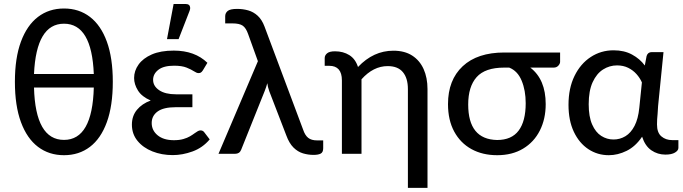

<svg xmlns="http://www.w3.org/2000/svg" viewBox="-20 -769 3417 960"><path d="M300 7Q225 7 170 -34.8Q115 -76.5 84.8 -158.2Q54.5 -240 54.5 -360Q54.5 -479.5 84.8 -561Q115 -642.5 170 -684.5Q225 -726.5 300 -726.5Q375 -726.5 429.8 -684.5Q484.5 -642.5 514.2 -561Q544 -479.5 544 -360Q544 -240 514.2 -158.2Q484.5 -76.5 429.8 -34.8Q375 7 300 7ZM300 -69.5Q442 -69.5 449 -331.5H150Q157 -69.5 300 -69.5ZM449 -399Q439 -650.5 300 -650.5Q161.5 -650.5 150 -399Z M844 6.5Q788.5 6.5 742 -12Q695.5 -30.5 667.5 -64.8Q639.5 -99 639.5 -146Q639.5 -189.5 664.8 -220Q690 -250.5 733.5 -266.5Q689 -285.5 669.8 -316.5Q650.5 -347.5 650.5 -379Q650.5 -415 672.8 -446.2Q695 -477.5 739 -496.8Q783 -516 849 -516Q954 -516 1017 -455L994.5 -417.5Q989 -409 984.2 -406.2Q979.5 -403.5 972.5 -403.5Q963.5 -403.5 950 -412.5Q936.5 -421.5 913 -431Q889.5 -440.5 850.5 -440.5Q798 -440.5 771.8 -420Q745.5 -399.5 745.5 -370Q745.5 -338.5 775.8 -318Q806 -297.5 859.5 -297.5H942V-233H859.5Q797.5 -233 768 -211.5Q738.5 -190 738.5 -154Q738.5 -117 768.2 -92.5Q798 -68 849.5 -68Q877 -68 896.8 -73.8Q916.5 -79.5 930 -87.5Q943.5 -95.5 953.5 -103Q962 -109 968.8 -113Q975.5 -117 982.5 -117Q994.5 -117 1001 -108L1028.5 -72Q993 -30 942.8 -11.8Q892.5 6.5 844 6.5ZM873 -573.5H815L848 -749H908.5Q930 -749 931 -729.5Q931 -723 928 -715Z M1547.5 5.5Q1521 5.5 1495 -2.2Q1469 -10 1447.5 -31.2Q1426 -52.5 1411.5 -92L1326.5 -312.5Q1318.5 -335 1316.5 -353Q1311.5 -334.5 1303.5 -314L1185.5 -19.5Q1177.5 0 1155.5 0H1072.5L1269.5 -463L1220.5 -599Q1210 -629 1193.8 -640.5Q1177.5 -652 1142.5 -652H1106V-688Q1106 -703.5 1118.2 -714Q1130.5 -724.5 1166 -724.5Q1195 -724.5 1221.2 -717Q1247.5 -709.5 1268.5 -690.2Q1289.5 -671 1302.5 -636.5L1495.5 -121Q1505 -92.5 1521 -79.8Q1537 -67 1565.5 -67H1596V-28Q1596 -7.5 1583.5 -1Q1571 5.5 1547.5 5.5Z M2117.5 170.5H2019.5V-323.5Q2019.5 -378 1994.5 -408.2Q1969.5 -438.5 1918.5 -438.5Q1846.5 -438.5 1787.5 -372.5V0H1689.5V-367Q1689.5 -440 1626 -440H1603.5V-479Q1603.5 -492 1615.2 -502.2Q1627 -512.5 1655 -512.5Q1696 -512.5 1726.5 -493.5Q1757 -474.5 1770 -434Q1847 -515.5 1947 -515.5Q2003 -515.5 2040.8 -491.2Q2078.5 -467 2098 -423.8Q2117.5 -380.5 2117.5 -323.5Z M2466 7Q2392.5 7 2337.2 -23.5Q2282 -54 2251 -111.2Q2220 -168.5 2220 -248.5Q2220 -369 2293.5 -437.8Q2367 -506.5 2501.5 -506.5H2780.5V-460Q2780.5 -450.5 2771.8 -440.8Q2763 -431 2748.5 -431H2631.5Q2708.5 -372 2708.5 -248.5Q2708.5 -174 2679.2 -116.2Q2650 -58.5 2595.5 -25.8Q2541 7 2466 7ZM2465.5 -69Q2538 -69 2573.2 -116Q2608.5 -163 2608.5 -253Q2608.5 -317 2588.2 -365.8Q2568 -414.5 2526 -431H2501Q2405.5 -431 2363.2 -383.5Q2321 -336 2321 -246.5Q2321 -72 2465.5 -69Z M3024 7Q2967.5 7 2921.8 -23.2Q2876 -53.5 2849.2 -110Q2822.5 -166.5 2822.5 -245Q2822.5 -328 2852.5 -389.2Q2882.5 -450.5 2933.8 -484Q2985 -517.5 3048 -517.5Q3101 -517.5 3140.2 -496.2Q3179.5 -475 3204 -441.5L3213 -489Q3219 -508.5 3239 -508.5H3297.5L3270.5 -239.5L3268 -200Q3265 -171.5 3265 -147Q3265 -105.5 3287 -87Q3309 -68.5 3340.5 -68.5H3372V-29.5Q3372 -16.5 3355 -6.2Q3338 4 3307 4Q3268 4 3236.8 -17.5Q3205.5 -39 3190.5 -85.5Q3157.5 -36.5 3113.2 -14.8Q3069 7 3024 7ZM3047.5 -71.5Q3080 -71.5 3107.2 -88Q3134.5 -104.5 3152.8 -139.8Q3171 -175 3176.5 -230L3189.5 -357Q3179.5 -379.5 3162.2 -398.8Q3145 -418 3120.8 -430Q3096.5 -442 3065 -442Q3027.5 -442 2995.2 -421.5Q2963 -401 2943.2 -358Q2923.5 -315 2923.5 -248Q2923.5 -185.5 2940.8 -146.5Q2958 -107.5 2986.2 -89.5Q3014.5 -71.5 3047.5 -71.5Z"/></svg>

Font: Verano Sans Medium
Style: Regular
Weight: 500
Designer: Lukasz Dziedzic with Adam Twardoch and Botio Nikoltchev
Foundry: tyPoland Lukasz Dziedzic
Version: Version 3.001;December 28, 2019;FontCreator 12.0.0.2547 64-b